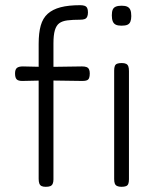

<svg xmlns="http://www.w3.org/2000/svg" viewBox="-20 -709 606 740"><path d="M156 11Q146 11 140 8Q134 5 131.5 -2Q129 -9 129 -20V-540Q129 -582 137 -610.5Q145 -639 164 -656Q183 -673 213.5 -681Q244 -689 289 -689Q300 -689 306.5 -686.5Q313 -684 316 -678Q319 -672 319 -661Q319 -651 316 -644.5Q313 -638 306.5 -635.5Q300 -633 288 -633Q260 -633 240 -630.5Q220 -628 208.5 -619.5Q197 -611 191.5 -592.5Q186 -574 186 -542V-17Q186 -7 183 -0.5Q180 6 173.5 8.5Q167 11 156 11ZM68 -453 157 -451 296 -453Q307 -453 313.5 -450.5Q320 -448 323 -442Q326 -436 326 -426Q326 -415 323.5 -408.5Q321 -402 315 -399.5Q309 -397 298 -397L157 -399L66 -397Q50 -397 44 -403.5Q38 -410 38 -426Q38 -441 45 -447Q52 -453 68 -453ZM448 11Q438 11 431.5 8Q425 5 422.5 -1.5Q420 -8 420 -19V-437Q420 -448 422.5 -454.5Q425 -461 431.5 -463.5Q438 -466 449 -466Q460 -466 466 -463Q472 -460 474.5 -453.5Q477 -447 477 -435V-18Q477 -7 474.5 -0.5Q472 6 465.5 8.5Q459 11 448 11ZM448 -610Q434 -610 426 -614Q418 -618 414.5 -627Q411 -636 411 -650Q411 -664 414.5 -672Q418 -680 426.5 -683.5Q435 -687 449 -687Q463 -687 471 -683Q479 -679 482.5 -670.5Q486 -662 486 -647Q486 -634 482.5 -625.5Q479 -617 471 -613.5Q463 -610 448 -610Z"/></svg>

Font: Fredoka Light
Style: Regular
Weight: 300
Designer: Ben Nathan
Foundry: Milena B. Brandão, Ben Nathan
Version: Version 2.001